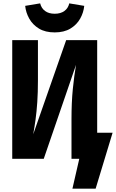

<svg xmlns="http://www.w3.org/2000/svg" viewBox="-20 -951 694 1150"><path d="M307.7 -756.9Q251.3 -756.9 213.6 -779.7Q175.9 -802.6 155.4 -839Q134.9 -875.4 130.8 -915.9L220.5 -930.8Q227.7 -901.5 250 -885.1Q272.3 -868.7 307.7 -868.7Q343.1 -868.7 365.6 -885.1Q388.2 -901.5 394.9 -930.8L484.6 -915.9Q480.5 -875.4 460 -839Q439.5 -802.6 401.5 -779.7Q363.6 -756.9 307.7 -756.9ZM53.3 0V-710.8H207.2V-469.7Q207.2 -396.4 203.3 -339.5Q199.5 -282.6 193.1 -236.2Q186.7 -189.7 179 -146.7L376.4 -710.8H562.1V-155.9H654.4L552.8 179H413.8L454.9 0H408.2V-235.9Q408.2 -339.5 416.2 -418.2Q424.1 -496.9 435.4 -562.6L242.1 0Z"/></svg>

Font: FiraCode Nerd Font Mono
Style: Bold
Weight: 700
Monospace: yes
Designer: Carrois Corporate, Edenspiekermann AG, Nikita Prokopov
Foundry: Carrois Corporate, Edenspiekermann AG, Nikita Prokopov
Version: Version 6.002;Nerd Fonts 3.3.0